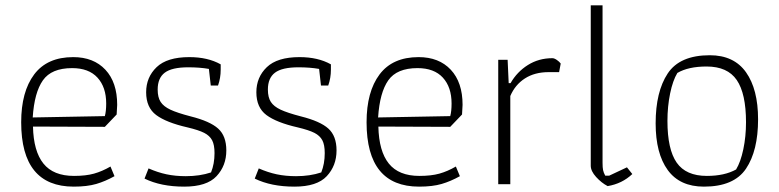

<svg xmlns="http://www.w3.org/2000/svg" viewBox="-20 -687 2905 716"><path d="M59 -231Q59 -345 107.5 -409.5Q156 -474 253 -474Q329 -474 373 -427Q417 -380 417 -296Q417 -286 415 -260L371 -214L103 -215Q105 -123 142 -77Q179 -31 256 -31Q300 -31 330.5 -39.5Q361 -48 392 -66L407 -30Q373 -11 339 -1Q305 9 255 9Q59 9 59 -231ZM371 -254Q376 -272 376 -301Q376 -362 343.5 -397.5Q311 -433 249 -433Q172 -433 140 -387.5Q108 -342 102 -249Z M519 -21 534 -59Q568 -44 601 -37Q634 -30 673 -30Q725 -30 767 -44Q780 -76 780 -116Q780 -147 771 -164Q762 -181 741.5 -191.5Q721 -202 679 -212Q600 -230 562.5 -258Q525 -286 525 -343Q525 -399 564 -436.5Q603 -474 686 -474Q755 -474 803 -447V-427Q803 -396 793 -368H766L759 -430Q725 -436 682 -436Q621 -436 594.5 -416Q568 -396 568 -353Q568 -324 579 -307Q590 -290 615.5 -278Q641 -266 691 -253Q763 -235 793.5 -207.5Q824 -180 824 -126Q824 -69 787.5 -30Q751 9 667 9Q580 9 519 -21Z M930 -21 945 -59Q979 -44 1012 -37Q1045 -30 1084 -30Q1136 -30 1178 -44Q1191 -76 1191 -116Q1191 -147 1182 -164Q1173 -181 1152.5 -191.5Q1132 -202 1090 -212Q1011 -230 973.5 -258Q936 -286 936 -343Q936 -399 975 -436.5Q1014 -474 1097 -474Q1166 -474 1214 -447V-427Q1214 -396 1204 -368H1177L1170 -430Q1136 -436 1093 -436Q1032 -436 1005.5 -416Q979 -396 979 -353Q979 -324 990 -307Q1001 -290 1026.5 -278Q1052 -266 1102 -253Q1174 -235 1204.5 -207.5Q1235 -180 1235 -126Q1235 -69 1198.5 -30Q1162 9 1078 9Q991 9 930 -21Z M1347 -231Q1347 -345 1395.5 -409.5Q1444 -474 1541 -474Q1617 -474 1661 -427Q1705 -380 1705 -296Q1705 -286 1703 -260L1659 -214L1391 -215Q1393 -123 1430 -77Q1467 -31 1544 -31Q1588 -31 1618.5 -39.5Q1649 -48 1680 -66L1695 -30Q1661 -11 1627 -1Q1593 9 1543 9Q1347 9 1347 -231ZM1659 -254Q1664 -272 1664 -301Q1664 -362 1631.5 -397.5Q1599 -433 1537 -433Q1460 -433 1428 -387.5Q1396 -342 1390 -249Z M1838 -464H1873L1877 -377H1884Q1908 -419 1948.5 -444.5Q1989 -470 2040 -470Q2047 -470 2056.5 -463.5Q2066 -457 2071 -450L2065 -418H2026Q1974 -418 1937.5 -394.5Q1901 -371 1883 -329V0H1838Z M2183 -69V-667H2227V-80Q2227 -62 2229 -52.5Q2231 -43 2237 -32H2252L2318 -63L2338 -38Q2300 -2 2246 7Q2223 -5 2203 -27Q2183 -49 2183 -69Z M2425 -227Q2425 -345 2470 -413Q2515 -481 2627 -481Q2717 -481 2762 -417.5Q2807 -354 2807 -242Q2807 -125 2762 -58Q2717 9 2605 9Q2515 9 2470 -53Q2425 -115 2425 -227ZM2725 -55Q2742 -83 2752 -130.5Q2762 -178 2762 -231Q2762 -338 2727.5 -388.5Q2693 -439 2615 -439Q2547 -439 2506 -415Q2489 -387 2479 -338.5Q2469 -290 2469 -236Q2469 -130 2503.5 -80.5Q2538 -31 2616 -31Q2682 -31 2725 -55Z"/></svg>

Font: Athiti Light
Style: Regular
Weight: 300
Designer: CadsonDemak Team
Foundry: CadsonDemak
Version: Version 1.033